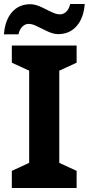

<svg xmlns="http://www.w3.org/2000/svg" viewBox="-27 -942 445 962"><path d="M356.9 0H32.2V-85.9L119.1 -126V-587.9L32.2 -627.9V-713.9H356.9V-627.9L270 -587.9V-126L356.9 -85.9ZM65.4 -770H-7.3Q-2 -840.8 33 -880.9Q67.9 -920.9 125.5 -920.9Q152.3 -920.9 187 -903.3Q221.7 -885.7 239.7 -877.9Q257.8 -870.1 274.2 -870.1Q290.5 -870.1 304.4 -882.8Q318.4 -895.5 324.7 -921.9H397.5Q392.1 -851.1 356.7 -811Q321.3 -771 264.6 -771Q237.8 -771 203.1 -788.6Q168.5 -806.2 150.4 -814.2Q132.3 -822.3 116 -822.3Q99.6 -822.3 85.7 -809.3Q71.8 -796.4 65.4 -770Z"/></svg>

Font: NotoSans-Bold
Style: Bold
Weight: 700
Designer: Monotype Design team
Foundry: Monotype Imaging Inc.
Version: Version 1.04